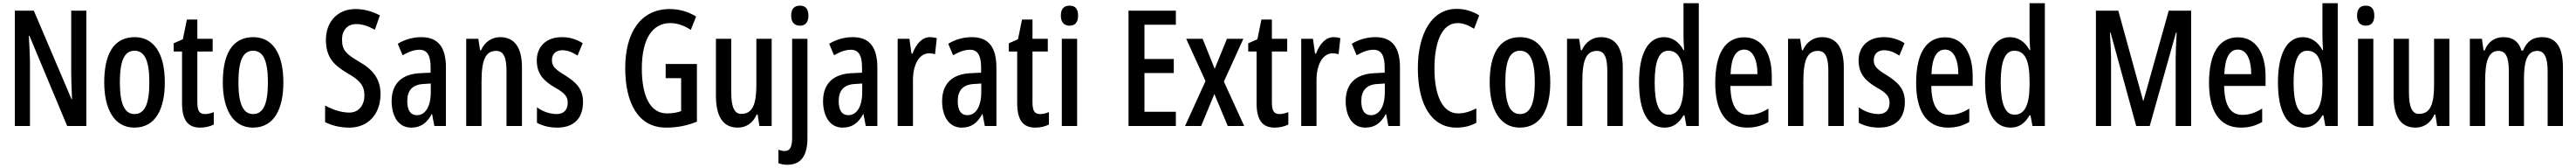

<svg xmlns="http://www.w3.org/2000/svg" viewBox="-20 -780 15990 1040"><path d="M516 0V-714H422V-321C423 -279 424 -235 427 -166H424L190 -714H72V0H166V-402C165 -445 163 -492 159 -558H163L397 0Z M1003 -270C1003 -453 933 -550 816 -550C685 -550 627 -444 627 -270C627 -107 688 10 814 10C947 10 1003 -108 1003 -270ZM724 -270C724 -402 751 -466 815 -466C879 -466 907 -402 907 -270C907 -138 879 -74 815 -74C752 -74 724 -140 724 -270Z M1252 -74C1215 -74 1205 -98 1205 -148V-461H1300V-540H1205V-659H1140L1115 -537L1058 -512V-461H1110V-142C1110 -40 1144 10 1222 10C1254 10 1283 3 1307 -9V-86C1287 -78 1269 -74 1252 -74Z M1739 -270C1739 -453 1669 -550 1552 -550C1421 -550 1363 -444 1363 -270C1363 -107 1424 10 1550 10C1683 10 1739 -108 1739 -270ZM1460 -270C1460 -402 1487 -466 1551 -466C1615 -466 1643 -402 1643 -270C1643 -138 1615 -74 1551 -74C1488 -74 1460 -140 1460 -270Z M2342 -197C2342 -290 2297 -349 2206 -400C2130 -445 2103 -468 2103 -536C2103 -591 2136 -631 2191 -631C2227 -631 2263 -620 2307 -596L2338 -685C2292 -709 2241 -724 2188 -724C2076 -725 2002 -645 2003 -531C2003 -414 2067 -369 2138 -326C2211 -284 2242 -253 2242 -189C2242 -131 2209 -83 2148 -83C2101 -83 2046 -100 1998 -127V-24C2043 -1 2096 10 2149 10C2263 10 2342 -72 2342 -197Z M2596 -550C2544 -550 2493 -536 2449 -509L2479 -438C2520 -461 2552 -472 2584 -472C2632 -472 2653 -436 2653 -363V-330L2589 -327C2475 -322 2411 -263 2411 -154C2411 -68 2448 10 2533 10C2591 10 2630 -18 2660 -74H2662L2676 0H2748V-362C2748 -484 2702 -550 2596 -550ZM2609 -260 2654 -263V-210C2654 -120 2620 -67 2568 -67C2530 -67 2508 -94 2508 -155C2508 -220 2541 -257 2609 -260Z M3085 -550C3034 -550 2989 -522 2966 -469H2960L2949 -540H2874V0H2969V-275C2969 -410 2994 -465 3060 -465C3107 -465 3124 -423 3124 -341V0H3220V-363C3220 -488 3172 -550 3085 -550Z M3599 -149C3599 -233 3552 -273 3487 -314C3423 -353 3406 -371 3406 -408C3406 -445 3430 -469 3470 -469C3506 -469 3535 -455 3565 -436L3597 -513C3556 -538 3515 -550 3467 -550C3374 -550 3312 -494 3312 -406C3312 -323 3354 -280 3423 -239C3489 -203 3504 -180 3504 -143C3504 -100 3479 -74 3436 -74C3390 -74 3344 -92 3313 -116V-20C3346 -2 3388 10 3439 10C3539 10 3599 -44 3599 -149Z M4112 -384V-296H4208V-92C4182 -83 4155 -78 4120 -78C4009 -78 3964 -198 3964 -356C3964 -540 4030 -637 4141 -637C4184 -637 4227 -622 4268 -595L4301 -678C4253 -707 4197 -724 4138 -724C3954 -724 3861 -575 3861 -359C3861 -144 3940 10 4115 10C4183 10 4245 -2 4306 -27V-384Z M4770 -540H4675V-256C4675 -135 4652 -75 4581 -75C4538 -75 4519 -118 4519 -210V-540H4424V-188C4424 -66 4463 10 4560 10C4612 10 4654 -19 4677 -71H4683L4694 0H4770Z M4891 -683C4891 -643 4911 -621 4946 -621C4980 -621 4998 -643 4998 -683C4998 -723 4982 -745 4946 -745C4909 -745 4891 -724 4891 -683ZM4869 240C4949 239 4992 188 4992 75V-540H4897V74C4897 130 4883 155 4851 155C4839 155 4826 152 4812 147V230C4829 237 4848 240 4869 240Z M5274 -550C5222 -550 5171 -536 5127 -509L5157 -438C5198 -461 5230 -472 5262 -472C5310 -472 5331 -436 5331 -363V-330L5267 -327C5153 -322 5089 -263 5089 -154C5089 -68 5126 10 5211 10C5269 10 5308 -18 5338 -74H5340L5354 0H5426V-362C5426 -484 5380 -550 5274 -550ZM5287 -260 5332 -263V-210C5332 -120 5298 -67 5246 -67C5208 -67 5186 -94 5186 -155C5186 -220 5219 -257 5287 -260Z M5753 -550C5703 -550 5666 -507 5644 -448H5638L5625 -540H5552V0H5647V-280C5646 -379 5685 -450 5748 -450C5760 -450 5774 -448 5784 -444L5795 -544C5779 -548 5766 -550 5753 -550Z M6013 -550C5961 -550 5910 -536 5866 -509L5896 -438C5937 -461 5969 -472 6001 -472C6049 -472 6070 -436 6070 -363V-330L6006 -327C5892 -322 5828 -263 5828 -154C5828 -68 5865 10 5950 10C6008 10 6047 -18 6077 -74H6079L6093 0H6165V-362C6165 -484 6119 -550 6013 -550ZM6026 -260 6071 -263V-210C6071 -120 6037 -67 5985 -67C5947 -67 5925 -94 5925 -155C5925 -220 5958 -257 6026 -260Z M6436 -74C6399 -74 6389 -98 6389 -148V-461H6484V-540H6389V-659H6324L6299 -537L6242 -512V-461H6294V-142C6294 -40 6328 10 6406 10C6438 10 6467 3 6491 -9V-86C6471 -78 6453 -74 6436 -74Z M6619 -745C6583 -745 6565 -724 6565 -683C6565 -643 6585 -621 6619 -621C6654 -621 6672 -643 6672 -683C6672 -723 6656 -745 6619 -745ZM6666 -540H6571V0H6666Z M7279 0V-88H7084V-328H7266V-415H7084V-627H7279V-714H6985V0Z M7463 -278 7336 0H7436L7518 -198L7601 0H7703L7577 -275L7698 -540H7596L7520 -354L7445 -540H7343Z M7922 -74C7885 -74 7875 -98 7875 -148V-461H7970V-540H7875V-659H7810L7785 -537L7728 -512V-461H7780V-142C7780 -40 7814 10 7892 10C7924 10 7953 3 7977 -9V-86C7957 -78 7939 -74 7922 -74Z M8258 -550C8208 -550 8171 -507 8149 -448H8143L8130 -540H8057V0H8152V-280C8151 -379 8190 -450 8253 -450C8265 -450 8279 -448 8289 -444L8300 -544C8284 -548 8271 -550 8258 -550Z M8518 -550C8466 -550 8415 -536 8371 -509L8401 -438C8442 -461 8474 -472 8506 -472C8554 -472 8575 -436 8575 -363V-330L8511 -327C8397 -322 8333 -263 8333 -154C8333 -68 8370 10 8455 10C8513 10 8552 -18 8582 -74H8584L8598 0H8670V-362C8670 -484 8624 -550 8518 -550ZM8531 -260 8576 -263V-210C8576 -120 8542 -67 8490 -67C8452 -67 8430 -94 8430 -155C8430 -220 8463 -257 8531 -260Z M9028 -637C9063 -637 9097 -623 9130 -602L9162 -685C9119 -711 9073 -725 9022 -725C8862 -725 8781 -563 8781 -357C8781 -126 8871 10 9019 10C9068 10 9108 0 9144 -20V-109C9107 -90 9071 -78 9031 -78C8938 -78 8884 -182 8884 -356C8884 -508 8925 -637 9028 -637Z M9603 -270C9603 -453 9533 -550 9416 -550C9285 -550 9227 -444 9227 -270C9227 -107 9288 10 9414 10C9547 10 9603 -108 9603 -270ZM9324 -270C9324 -402 9351 -466 9415 -466C9479 -466 9507 -402 9507 -270C9507 -138 9479 -74 9415 -74C9352 -74 9324 -140 9324 -270Z M9918 -550C9867 -550 9822 -522 9799 -469H9793L9782 -540H9707V0H9802V-275C9802 -410 9827 -465 9893 -465C9940 -465 9957 -423 9957 -341V0H10053V-363C10053 -488 10005 -550 9918 -550Z M10312 10C10364 10 10400 -15 10430 -66H10436L10448 0H10525V-760H10430V-550C10430 -527 10432 -503 10434 -470H10430C10402 -522 10358 -550 10309 -550C10210 -550 10154 -448 10154 -270C10154 -90 10209 10 10312 10ZM10337 -70C10278 -70 10251 -138 10251 -270C10251 -398 10277 -466 10335 -466C10401 -466 10430 -407 10430 -278V-248C10429 -128 10398 -70 10337 -70Z M10807 -549C10689 -549 10627 -449 10627 -266C10627 -106 10683 10 10825 10C10873 10 10917 -1 10957 -25V-108C10914 -81 10876 -69 10834 -69C10759 -69 10723 -128 10721 -248H10978V-309C10978 -447 10920 -549 10807 -549ZM10807 -473C10863 -473 10889 -406 10889 -321H10722C10726 -426 10756 -473 10807 -473Z M11290 -550C11239 -550 11194 -522 11171 -469H11165L11154 -540H11079V0H11174V-275C11174 -410 11199 -465 11265 -465C11312 -465 11329 -423 11329 -341V0H11425V-363C11425 -488 11377 -550 11290 -550Z M11804 -149C11804 -233 11757 -273 11692 -314C11628 -353 11611 -371 11611 -408C11611 -445 11635 -469 11675 -469C11711 -469 11740 -455 11770 -436L11802 -513C11761 -538 11720 -550 11672 -550C11579 -550 11517 -494 11517 -406C11517 -323 11559 -280 11628 -239C11694 -203 11709 -180 11709 -143C11709 -100 11684 -74 11641 -74C11595 -74 11549 -92 11518 -116V-20C11551 -2 11593 10 11644 10C11744 10 11804 -44 11804 -149Z M12054 -549C11936 -549 11874 -449 11874 -266C11874 -106 11930 10 12072 10C12120 10 12164 -1 12204 -25V-108C12161 -81 12123 -69 12081 -69C12006 -69 11970 -128 11968 -248H12225V-309C12225 -447 12167 -549 12054 -549ZM12054 -473C12110 -473 12136 -406 12136 -321H11969C11973 -426 12003 -473 12054 -473Z M12460 10C12512 10 12548 -15 12578 -66H12584L12596 0H12673V-760H12578V-550C12578 -527 12580 -503 12582 -470H12578C12550 -522 12506 -550 12457 -550C12358 -550 12302 -448 12302 -270C12302 -90 12357 10 12460 10ZM12485 -70C12426 -70 12399 -138 12399 -270C12399 -398 12425 -466 12483 -466C12549 -466 12578 -407 12578 -278V-248C12577 -128 12546 -70 12485 -70Z M13240 0H13324L13487 -578H13491C13488 -514 13485 -456 13485 -423V0H13581V-714H13442L13285 -156H13283L13129 -714H12990V0H13084V-424C13084 -453 13081 -512 13077 -578H13081Z M13872 -549C13754 -549 13692 -449 13692 -266C13692 -106 13748 10 13890 10C13938 10 13982 -1 14022 -25V-108C13979 -81 13941 -69 13899 -69C13824 -69 13788 -128 13786 -248H14043V-309C14043 -447 13985 -549 13872 -549ZM13872 -473C13928 -473 13954 -406 13954 -321H13787C13791 -426 13821 -473 13872 -473Z M14278 10C14330 10 14366 -15 14396 -66H14402L14414 0H14491V-760H14396V-550C14396 -527 14398 -503 14400 -470H14396C14368 -522 14324 -550 14275 -550C14176 -550 14120 -448 14120 -270C14120 -90 14175 10 14278 10ZM14303 -70C14244 -70 14217 -138 14217 -270C14217 -398 14243 -466 14301 -466C14367 -466 14396 -407 14396 -278V-248C14395 -128 14364 -70 14303 -70Z M14665 -745C14629 -745 14611 -724 14611 -683C14611 -643 14631 -621 14665 -621C14700 -621 14718 -643 14718 -683C14718 -723 14702 -745 14665 -745ZM14712 -540H14617V0H14712Z M15184 -540H15089V-256C15089 -135 15066 -75 14995 -75C14952 -75 14933 -118 14933 -210V-540H14838V-188C14838 -66 14877 10 14974 10C15026 10 15068 -19 15091 -71H15097L15108 0H15184Z M15759 -550C15702 -550 15665 -524 15641 -467H15631C15619 -516 15582 -550 15520 -550C15468 -550 15425 -524 15403 -468H15396L15386 -540H15311V0H15406V-275C15406 -391 15422 -465 15489 -465C15532 -465 15553 -429 15553 -341V0H15647V-291C15647 -406 15669 -465 15730 -465C15773 -465 15794 -426 15794 -338V0H15889V-360C15889 -488 15847 -550 15759 -550Z"/></svg>

Font: Noto Sans Gujarati ExtraCondensed Medium
Style: Regular
Weight: 500
Width: 2
Designer: Jelle Bosma - Monotype Design Team, Universal Thirst
Foundry: Monotype Imaging Inc.
Version: Version 2.106